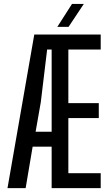

<svg xmlns="http://www.w3.org/2000/svg" viewBox="-20 -980 568 1000"><path d="M19 0 158.5 -800H504.5V-722H336V-443H494.5V-365H336V-78H504.5V0H249V-216H150L113.5 0ZM165.5 -294H249V-722H225.5L192.5 -448ZM278.5 -840 355 -959.5H416.5L337 -840Z"/></svg>

Font: Big Shoulders Display Thin SemiBold
Style: Regular
Weight: 600
Version: Version 2.002